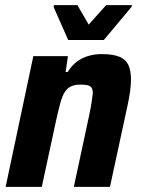

<svg xmlns="http://www.w3.org/2000/svg" viewBox="-20 -729 551 749"><path d="M2 0 110 -510H245L236 -448H244Q260 -474 280.5 -489Q301 -504 325.5 -511Q350 -518 376 -518Q421 -518 446 -507.5Q471 -497 481 -475Q491 -453 491 -419Q491 -400 487.5 -373Q484 -346 477 -315L409 0H268L327 -275Q334 -308 337.5 -330.5Q341 -353 342 -365Q342 -380 337 -387Q332 -394 321.5 -396.5Q311 -399 294 -399Q271 -399 256 -391.5Q241 -384 231.5 -368Q222 -352 214.5 -324Q207 -296 198 -255L143 0ZM246 -573 189 -702 191 -709H282L326 -633L394 -709H495L493 -702L385 -573Z"/></svg>

Font: Saira SemiCondensed
Style: Bold Italic
Weight: 700
Width: 4
Italic angle: -12°
Designer: Hector Gatti with collaboration of the Omnibus-Type team
Foundry: Omnibus-Type
Version: Version 1.101